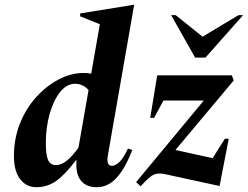

<svg xmlns="http://www.w3.org/2000/svg" viewBox="-20 -770 1033 800"><path d="M131 10Q90 10 64 -23.5Q38 -57 38 -120Q38 -192 63 -255Q88 -318 130.5 -365Q173 -412 224.5 -439Q276 -466 329 -466Q345 -466 360 -463L396 -669L314 -702V-714L536 -750H539L430 -126Q421 -79 446 -79Q461 -79 478 -95.5Q495 -112 513 -151L531 -145Q503 -71 467 -30.5Q431 10 383 10Q338 10 316 -19Q294 -48 299 -102H296Q251 -42 214 -16Q177 10 131 10ZM171 -174Q171 -124 180.5 -103Q190 -82 213 -82Q236 -82 259.5 -101.5Q283 -121 307 -155L349 -395Q325 -421 293 -421Q258 -421 230.5 -386.5Q203 -352 187 -296Q171 -240 171 -174ZM566 6 547 -11 829 -351H661L622 -279H606L635 -456H946L954 -435L711 -145L866 -111L917 -192H933L895 5L683 -41Q659 -47 645 -47Q626 -47 612 -37.5Q598 -28 582 -11ZM793 -530 693 -707H712L824 -617L974 -707H993L836 -530Z"/></svg>

Font: Spectral
Style: Bold Italic
Weight: 700
Italic angle: -10°
Designer: Jean-Baptiste Levee
Foundry: Production Type
Version: Version 2.001